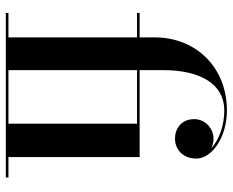

<svg xmlns="http://www.w3.org/2000/svg" viewBox="-90 -710 800 660"><g transform="rotate(90 310.0 -380.0)"><path d="M24.5 -9V0H590V-9H520V-460H221V-540C221 -669.5 269.5 -751 359.5 -751C413 -751 461 -732.5 489.5 -706.5C479 -711.5 467.5 -714 456 -714C425 -714 389.5 -688.5 389.5 -647.5C389.5 -601 425 -581.5 456 -581.5C493 -581.5 525 -607.5 525 -655C525 -709.5 450.5 -760 359.5 -760C213 -760 108.5 -655 108.5 -511.5V-460H24.5V-451H108.5V-9ZM405 -451V-9H221V-451Z"/></g></svg>

Font: Bodoni* 24pt Medium
Style: Regular
Weight: 500
Version: Version 2.3